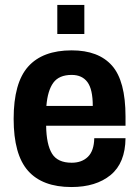

<svg xmlns="http://www.w3.org/2000/svg" viewBox="-20 -742 561 774"><path d="M211 -605V-722H320V-605ZM268 12Q151 12 93 -53.5Q35 -119 35 -263Q35 -408 93.5 -473.5Q152 -539 269 -539Q377 -539 431.5 -477.5Q486 -416 486 -272V-235H166Q167 -160 189.5 -123Q212 -86 269 -86Q310 -86 334.5 -110Q359 -134 360 -185H486Q485 -85 426 -36.5Q367 12 268 12ZM167 -315H354Q354 -382 332.5 -411Q311 -440 269 -440Q218 -440 195 -408.5Q172 -377 167 -315Z"/></svg>

Font: Archivo SemiCondensed
Style: Bold
Weight: 680
Width: 4
Designer: Hector Gatti
Foundry: Omnibus-Type
Version: Version 2.001; ttfautohint (v1.8.3)